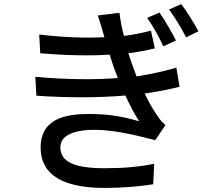

<svg xmlns="http://www.w3.org/2000/svg" viewBox="-20 -870 1040 945"><path d="M765 -808 704 -782C735 -739 760 -693 784 -642L846 -671C825 -713 789 -774 765 -808ZM872 -850 812 -823C844 -780 870 -736 896 -686L957 -716C935 -757 897 -817 872 -850ZM742 -632 723 -719C681 -708 635 -699 590 -693C580 -731 572 -771 568 -807L461 -794C468 -775 474 -754 480 -735L494 -687C402 -682 292 -686 173 -700L178 -608C304 -597 424 -595 520 -601C526 -579 535 -555 543 -530L560 -486C450 -477 304 -478 154 -492L159 -399C312 -388 475 -389 597 -400C617 -357 639 -313 665 -273C589 -295 522 -309 417 -309C308 -309 177 -289 180 -139C183 -4 298 55 496 55C580 55 664 48 734 37L739 -64C667 -49 589 -42 495 -42C349 -42 277 -72 277 -145C277 -218 379 -231 438 -231C560 -232 688 -193 744 -180L794 -254C778 -269 765 -283 754 -301C730 -335 710 -372 692 -410C758 -419 817 -431 864 -443L848 -537C800 -523 732 -506 652 -494L632 -549C626 -566 618 -586 612 -608C655 -613 701 -622 742 -632Z"/></svg>

Font: GenYoGothic2 TW M
Style: Regular
Weight: 500
Version: Version 2.100;PS 2.1;hotconv 16.6.51;makeotf.lib2.5.65220 DE